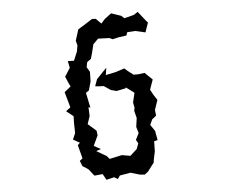

<svg xmlns="http://www.w3.org/2000/svg" viewBox="-55 -823 1109 925"><g transform="rotate(-5 500.0 -360.0)"><path d="M259 -400 280 -325 258 -308 292 -281 291 -250 292 -199 279 -169 311 -151 300 -140 317 -75 303 -64 313 -38 341 -20 367 13 407 9 423 38 461 29 478 39 489 23 541 14 585 27 609 29 625 17 657 -25 658 -36 667 -78 668 -127 685 -131 677 -176 656 -207 668 -233 688 -249 685 -277 701 -324 684 -350 670 -376 687 -424 651 -459 618 -455H597L570 -476L555 -489L512 -475L464 -465L469 -500L420 -449L408 -416L421 -414L449 -413L482 -391L509 -384L553 -393L555 -397L594 -368L583 -322L588 -296L585 -281L594 -246L588 -203L597 -173L581 -141L591 -124L581 -97L548 -67L507 -74L447 -61L434 -76L386 -104L409 -112L376 -130L399 -179L396 -202L356 -237L369 -275L367 -318L376 -315L361 -388L376 -398L388 -441L389 -487L375 -511L380 -535L399 -549L407 -577L417 -618L442 -643L497 -641L512 -634L542 -641L579 -646L585 -662L624 -664L672 -653L688 -699L677 -712L643 -755L624 -742L577 -730L562 -743L515 -759L483 -735L464 -714L439 -739L421 -740L382 -715L351 -696L334 -642L340 -619L335 -590L317 -547L287 -548L294 -515L268 -474L282 -441L290 -425Z"/></g></svg>

Font: チョークS
Style: Regular
Weight: 400
Designer: [Stick] Fontworks Inc.
Foundry: [Stick] Fontworks Inc.
Version: Version 1.200;FEAKit 1.0